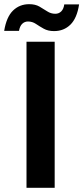

<svg xmlns="http://www.w3.org/2000/svg" viewBox="-59 -900 399 920"><path d="M68 0V-700H203V0ZM200 -751Q171 -751 150.5 -762.5Q130 -774 113 -785.5Q96 -797 75 -797Q59 -797 47.5 -786Q36 -775 32 -752H-39Q-28 -819 3.5 -849.5Q35 -880 81 -880Q110 -880 130 -868.5Q150 -857 167.5 -845.5Q185 -834 206 -834Q223 -834 234.5 -845.5Q246 -857 249 -879H320Q310 -813 278.5 -782Q247 -751 200 -751Z"/></svg>

Font: DM Sans 16pt
Style: Bold
Weight: 700
Version: Version 4.004;gftools[0.9.30]